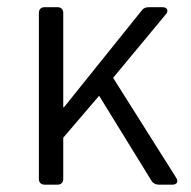

<svg xmlns="http://www.w3.org/2000/svg" viewBox="-20 -503 521 523"><path d="M85.9 -467.8V-15.6C85.9 -5.9 91.8 0 101.6 0H136.7C146.5 0 152.3 -5.9 152.3 -15.6V-127.9L250 -242.2L392.6 -10.7C396.5 -3.9 404.3 0 412.1 0H449.2C461.9 0 466.8 -7.8 460 -18.6L288.1 -291L431.6 -463.9C440.4 -473.6 435.5 -483.4 422.9 -483.4H385.7C377.9 -483.4 371.1 -481.4 366.2 -474.6L154.3 -210.9H152.3V-467.8C152.3 -477.5 146.5 -483.4 136.7 -483.4H101.6C91.8 -483.4 85.9 -477.5 85.9 -467.8Z"/></svg>

Font: Ed Sans Neue Light
Style: Regular
Weight: 300
Designer: Stephen Hutchings
Version: Version 1.004;PS 001.004;hotconv 1.0.88;makeotf.lib2.5.64775